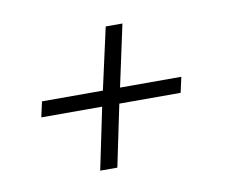

<svg xmlns="http://www.w3.org/2000/svg" viewBox="-48 -474 534 441"><g transform="rotate(-10 219.0 -253.0)"><path d="M153 -91 183 -235H41L49 -271H191L223 -415H262L231 -271H374L366 -235H223L193 -91Z"/></g></svg>

Font: Saira UltraCondensed ExtraLight
Style: Italic
Weight: 250
Width: 1
Italic angle: -12°
Designer: Hector Gatti with collaboration of the Omnibus-Type team
Foundry: Omnibus-Type
Version: Version 1.101